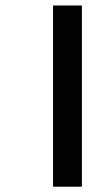

<svg xmlns="http://www.w3.org/2000/svg" viewBox="-20 -624 384 706"><path d="M281.2 62.5H175V-603.8H281.2Z"/></svg>

Font: Cambay
Style: Bold
Weight: 700
Designer: Pooja Saxena
Foundry: Pooja Saxena
Version: Version 1.096;PS 001.096;hotconv 1.0.70;makeotf.lib2.5.58329